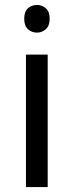

<svg xmlns="http://www.w3.org/2000/svg" viewBox="-20 -757 298 777"><path d="M173 -536V0H85V-536ZM130 -737Q150 -737 165.5 -723.5Q181 -710 181 -681Q181 -653 165.5 -639Q150 -625 130 -625Q108 -625 93 -639Q78 -653 78 -681Q78 -710 93 -723.5Q108 -737 130 -737Z"/></svg>

Font: hexumalayalam05
Style: Book
Weight: 400
Designer: Jelle Bosma - Monotype Design Team
Foundry: Monotype Imaging Inc.
Version: Version 2.003